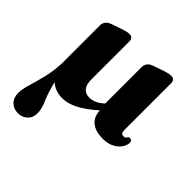

<svg xmlns="http://www.w3.org/2000/svg" viewBox="-190 -643 1035 1035"><g transform="rotate(45 328.0 -125.0)"><path d="M515.5 12.5Q461 12.5 429.8 -12Q398.5 -36.5 397 -85Q337.5 -32.5 292 -10Q246.5 12.5 207 12.5Q152.5 12.5 117 -20Q132 44 151.2 87Q170.5 130 170.5 165.5Q170.5 198 148.5 218.2Q126.5 238.5 95.5 238.5Q62.5 238.5 40.8 217.5Q19 196.5 19 160Q19 131 31.5 90.2Q44 49.5 57.5 -4.8Q71 -59 73.5 -129Q73 -131.5 73 -135V-408.5Q73 -427 82.8 -439Q92.5 -451 109 -457L169 -478Q186 -483.5 196.8 -486.2Q207.5 -489 220 -489Q232.5 -489 239.5 -481.2Q246.5 -473.5 246.5 -462V-168.5Q246.5 -130.5 262.8 -111.8Q279 -93 307.5 -93Q326 -93 345.5 -100.8Q365 -108.5 386 -127L391 -131.5V-408Q391 -444 427.5 -457L487 -478Q504 -483.5 515 -486.2Q526 -489 538 -489Q550.5 -489 557.8 -481.2Q565 -473.5 565 -462V-101Q565 -76 585.5 -76Q599 -76 603.5 -85.2Q608 -94.5 616 -94.5Q634.5 -94.5 634.5 -75.5Q634.5 -56.5 621 -36.2Q607.5 -16 581 -1.8Q554.5 12.5 515.5 12.5Z"/></g></svg>

Font: Fraunces 9pt
Style: Bold
Weight: 700
Version: Version 1.000;[b76b70a41]